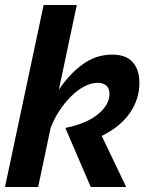

<svg xmlns="http://www.w3.org/2000/svg" viewBox="-24 -750 604 770"><path d="M151 -730H284L212 -390Q254 -453 307.5 -492Q361 -531 426 -531Q481 -531 508 -501Q535 -471 535 -417Q535 -352 496.5 -296.5Q458 -241 384 -205L482 0H340L238 -237Q323 -254 369 -292Q415 -330 415 -373Q415 -396 402 -407Q389 -418 369 -418Q343 -418 315.5 -404Q288 -390 262.5 -365Q237 -340 215 -307Q193 -274 179 -237L129 0H-4Z"/></svg>

Font: PTCRaleway
Style: Bold Italic
Weight: 700
Italic angle: -12°
Designer: Matt McInerney, Pablo Impallari, Rodrigo Fuenzalida
Foundry: Matt McInerney, Pablo Impallari, Rodrigo Fuenzalida
Version: Version 3.000g; ttfautohint (v1.5) -l 8 -r 28 -G 28 -x 14 -D